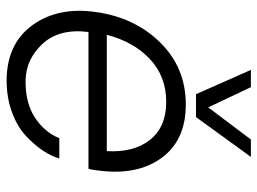

<svg xmlns="http://www.w3.org/2000/svg" viewBox="-122 -674 801 598"><g transform="rotate(90 279.0 -375.5)"><path d="M273.9 -585 198.2 -755.9H252L314.9 -623L415 -755.9H469.2L345.2 -585ZM511.2 -277.8Q509.3 -258.8 505.9 -250H80.1Q68.8 -159.2 116.9 -107.2Q165 -55.2 231 -54.2Q299.8 -53.2 345.5 -82.5Q391.1 -111.8 411.1 -159.2H474.1Q467.3 -135.3 450.2 -109.1Q433.1 -83 404.5 -55.9Q376 -28.8 330.6 -12Q285.2 4.9 230 4.9Q116.2 3.9 58.6 -75.9Q1 -155.8 18.1 -273.9Q35.2 -395 113.5 -474.1Q191.9 -553.2 306.2 -553.2Q418 -553.2 473.1 -476.6Q528.3 -399.9 511.2 -277.8ZM297.9 -492.2Q218.8 -492.2 164.8 -441.7Q110.8 -391.1 88.9 -307.1H451.2Q456.1 -391.1 416 -441.7Q376 -492.2 297.9 -492.2Z"/></g></svg>

Font: Oakes Grotesk
Style: Light Italic
Weight: 300
Designer: Samuel Oakes
Foundry: Samuel Oakes
Version: Version 1.0 | wf-rip DC20170320